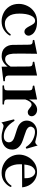

<svg xmlns="http://www.w3.org/2000/svg" viewBox="1082 -1629 563 2767"><g transform="rotate(90 1363.5 -245.5)"><path d="M36 -237Q36 -299 65.5 -359.5Q95 -420 153 -459Q211 -498 291 -498Q364 -498 409.5 -477.5Q455 -457 474.5 -428.5Q494 -400 494 -377Q494 -350 477 -333Q460 -316 439 -316Q413 -316 395.5 -332.5Q378 -349 363 -378Q340 -425 322.5 -447.5Q305 -470 278 -470Q233 -470 204.5 -408Q176 -346 176 -244Q176 -136 217.5 -85Q259 -34 318 -34Q417 -34 471 -114Q475 -119 479 -119Q482 -119 486 -117Q493 -114 493 -108Q493 -104 491 -102Q464 -55 412 -21Q360 13 287 13Q226 13 168 -15Q110 -43 73 -99.5Q36 -156 36 -237Z M1152 -22Q1152 -14 1145 -12Q1136 -10 941 12L940 -75Q914 -37 876 -12.5Q838 12 790 12Q709 12 669 -33.5Q629 -79 627 -142Q624 -224 624 -382Q624 -414 610.5 -425Q597 -436 564 -436Q555 -437 555 -451Q555 -458 561 -459Q570 -462 755 -498Q752 -359 752 -263Q752 -185 754 -149Q758 -98 775 -68Q792 -38 834 -38Q892 -38 940 -117L938 -381Q938 -414 924.5 -424.5Q911 -435 878 -436Q869 -437 869 -452Q869 -458 875 -459Q884 -462 1069 -498V-84Q1069 -37 1122 -35L1136 -36Q1152 -36 1152 -22Z M1655 -420Q1655 -396 1638.5 -380Q1622 -364 1597 -364Q1580 -364 1567 -371.5Q1554 -379 1537 -393Q1523 -406 1512 -412.5Q1501 -419 1488 -419Q1465 -419 1446 -394Q1427 -369 1413 -328V-73Q1413 -42 1427 -32.5Q1441 -23 1469 -23H1480Q1487 -23 1487 -11Q1487 0 1480 0H1217Q1210 0 1210 -11Q1210 -23 1217 -23H1227Q1255 -23 1269 -32.5Q1283 -42 1283 -73V-382Q1283 -414 1269 -424.5Q1255 -435 1222 -436Q1217 -437 1215 -442Q1213 -447 1213 -452Q1213 -458 1219 -459Q1228 -462 1413 -498V-382Q1440 -436 1478.5 -467.5Q1517 -499 1559 -499Q1602 -499 1628.5 -475Q1655 -451 1655 -420Z M1702 -156 1701 -161Q1701 -169 1709 -172Q1711 -173 1715 -173Q1722 -173 1726 -166Q1818 -19 1942 -19Q1988 -19 2009.5 -40.5Q2031 -62 2031 -94Q2031 -116 2017 -134.5Q2003 -153 1977 -164Q1946 -177 1887 -195Q1863 -202 1839.5 -210Q1816 -218 1802 -225Q1764 -244 1741 -275.5Q1718 -307 1718 -349Q1718 -389 1738.5 -423Q1759 -457 1796.5 -477.5Q1834 -498 1882 -498Q1912 -498 1936 -493Q1960 -488 1996 -479Q2019 -472 2025 -472Q2039 -472 2053.5 -481.5Q2068 -491 2077 -507L2121 -354L2122 -348Q2122 -342 2114 -338Q2110 -336 2106 -336Q2100 -336 2096 -342Q2052 -409 1991.5 -438.5Q1931 -468 1884 -468Q1841 -468 1823 -447Q1805 -426 1805 -404Q1805 -368 1860 -342Q1885 -331 1933 -316Q2009 -292 2040 -277Q2083 -256 2109.5 -222Q2136 -188 2136 -141Q2136 -68 2084.5 -27.5Q2033 13 1952 13Q1923 13 1897.5 8Q1872 3 1838 -6Q1807 -15 1797 -15Q1769 -15 1745 16Z M2674 -118 2673 -112Q2650 -63 2598.5 -25Q2547 13 2471 13Q2396 13 2335.5 -21.5Q2275 -56 2241.5 -114Q2208 -172 2208 -239Q2208 -300 2237.5 -360Q2267 -420 2324 -459Q2381 -498 2459 -498Q2514 -498 2562 -472Q2610 -446 2641.5 -397.5Q2673 -349 2680 -283L2348 -281Q2347 -271 2347 -247Q2347 -162 2384.5 -99.5Q2422 -37 2500 -37Q2593 -37 2653 -125Q2656 -130 2662 -130Q2664 -130 2668 -128Q2674 -124 2674 -118ZM2351 -315 2548 -317V-336Q2548 -398 2521 -435Q2494 -472 2456 -472Q2426 -472 2393.5 -440Q2361 -408 2351 -315Z"/></g></svg>

Font: Shippori Mincho ExtraBold
Style: Regular
Weight: 800
Designer: FONTDASU
Foundry: FONTDASU / Google Inc. / but / Adobe
Version: Version 3.110; ttfautohint (v1.8.3)